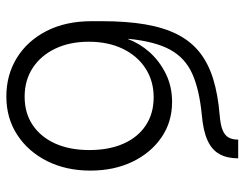

<svg xmlns="http://www.w3.org/2000/svg" viewBox="-104 -664 778 611"><g transform="rotate(90 285.5 -359.0)"><path d="M287.6 10.3Q218.8 10.3 164.6 -23.2Q110.4 -56.6 79.1 -117.7Q47.9 -178.7 47.9 -261.2V-293Q47.9 -372.1 58.1 -431.9Q68.4 -491.7 90.1 -534.2Q111.8 -576.7 146.7 -604.5Q181.6 -632.3 231.2 -647.7Q280.8 -663.1 346.2 -668.5Q377 -670.9 394 -677.7Q411.1 -684.6 418 -696.8Q424.8 -709 424.8 -727.5H484.4Q484.4 -692.4 470.9 -668Q457.5 -643.6 427.2 -629.9Q397 -616.2 347.2 -611.8Q265.6 -604 215.1 -581.3Q164.6 -558.6 138.4 -510.5Q112.3 -462.4 104 -377.9H105.5Q118.7 -414.1 146.7 -445.6Q174.8 -477.1 215.1 -497.1Q255.4 -517.1 305.2 -517.1Q368.7 -517.1 418 -483.2Q467.3 -449.2 495.4 -390.6Q523.4 -332 523.4 -256.8Q523.4 -180.2 493.2 -119.6Q462.9 -59.1 409.7 -24.4Q356.4 10.3 287.6 10.3ZM288.1 -47.9Q340.3 -47.9 378.4 -73.5Q416.5 -99.1 437.3 -145.3Q458 -191.4 458 -253.9Q458 -316.4 437.7 -362.3Q417.5 -408.2 379.6 -433.3Q341.8 -458.5 290 -458.5Q238.3 -458.5 198.2 -432.6Q158.2 -406.7 135.7 -360.1Q113.3 -313.5 113.3 -252Q113.3 -191.9 135 -146Q156.7 -100.1 196 -74Q235.4 -47.9 288.1 -47.9Z"/></g></svg>

Font: Inter 20pt Light
Style: Regular
Weight: 300
Version: Version 4.001;git-66647c0bb